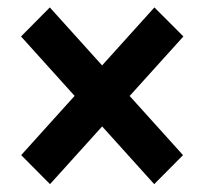

<svg xmlns="http://www.w3.org/2000/svg" viewBox="-20 -583 540 504"><path d="M111.3 -99.6 35.6 -175.8 385.3 -563.5 461.4 -487.3ZM384.8 -99.6 35.2 -487.3 110.8 -563.5 460.4 -175.8Z"/></svg>

Font: Roboto SemiCondensed SemiBold
Style: Regular
Weight: 600
Width: 4
Designer: Christian Robertson
Foundry: Google
Version: Version 3.009; 2024